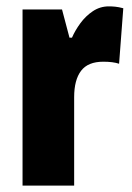

<svg xmlns="http://www.w3.org/2000/svg" viewBox="-20 -583 415 603"><path d="M321.8 -563Q331.5 -563 341.8 -562Q352.1 -561 367.2 -557.1L354 -382.8Q335 -389.2 304.2 -389.2Q256.3 -389.2 234.6 -360.6Q212.9 -332 212.9 -277.8V0H50.8V-553.2H174.8L198.2 -464.8H206.1Q215.8 -487.3 232.4 -510Q249 -532.7 271.7 -547.9Q294.4 -563 321.8 -563Z"/></svg>

Font: Open Sans Condensed ExtraBold
Style: Regular
Weight: 800
Width: 3
Designer: Monotype Design Team
Foundry: Monotype Imaging Inc.
Version: Version 3.000; ttfautohint (v1.8.4)